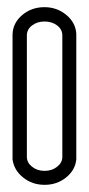

<svg xmlns="http://www.w3.org/2000/svg" viewBox="-20 -506 248 536"><path d="M154 -68V-407Q154 -424 139.5 -435Q125 -446 104.5 -446Q84 -446 69.5 -435Q55 -424 55 -407V-68Q55 -52 69.5 -40.5Q84 -29 104.5 -29Q125 -29 139.5 -40.5Q154 -52 154 -68ZM193 -412V-61Q190 -31 164.5 -10.5Q139 10 104.5 10Q70 10 44.5 -10.5Q19 -31 15 -61V-410Q16 -442 42 -464Q68 -486 104 -486Q139 -486 165 -464.5Q191 -443 193 -412Z"/></svg>

Font: RIT Chingam
Style: Regular
Weight: 400
Version: Version 1.2.1